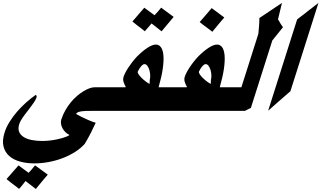

<svg xmlns="http://www.w3.org/2000/svg" viewBox="-160 -772 2135 1275"><path d="M157.2 387.7Q143.6 403.3 129.9 419.7Q116.2 436 103.5 451.7Q97.7 458.5 91.1 466.8Q84.5 475.1 78.1 482.9L9.8 430.2L10.3 429.2Q-1 444.3 -12.5 458.5Q-23.9 472.7 -33.2 482.4Q-38.1 478.5 -43 474.6Q-47.9 470.7 -52.7 466.8Q-68.8 455.1 -85 442.6Q-101.1 430.2 -116.7 417Q-104 402.8 -90.8 387.9Q-77.6 373 -65.4 358.4Q-58.1 350.6 -51 342.5Q-43.9 334.5 -37.1 326.2L29.8 375.5V376Q39.6 366.2 48.6 355.5Q57.6 344.7 64.9 335.4Q67.4 334 67.6 333Q67.9 332 68.8 331.1Q70.3 330.1 71.3 328.6Q72.3 327.1 73.2 326.2ZM465.8 -35.6H444.3Q430.7 -35.6 414.6 -35.4Q398.4 -35.2 383.8 -33.2Q369.1 -31.2 358.6 -27.1Q348.1 -22.9 345.7 -15.6Q345.7 -15.1 353.3 -10.7Q360.8 -6.3 373.3 0Q385.7 6.3 400.9 13.4Q416 20.5 430.7 26.9Q445.3 33.2 457.3 37.6Q469.2 42 475.6 43Q460.4 76.2 443.4 110.1Q426.3 144 402.8 183.1Q376 213.4 337.6 237.5Q299.3 261.7 254.6 278.6Q210 295.4 162.1 304.2Q114.3 313 68.4 313Q18.1 313 -25.6 301.3Q-69.3 289.6 -98.1 264.4Q-127 239.3 -136.7 200.4Q-146.5 161.6 -129.4 107.4Q-118.7 72.8 -96.9 37.8Q-75.2 2.9 -47.1 -29.8Q-19 -62.5 13.2 -91.1Q45.4 -119.6 77.1 -142.1Q86.9 -135.7 82 -124Q77.6 -108.9 62 -87.2Q46.4 -65.4 28.8 -42Q8.3 -16.6 -9 8.3Q-26.4 33.2 -31.7 50.3Q-42 82 -32.7 103.8Q-23.4 125.5 -1.2 138.9Q21 152.3 53 158.2Q85 164.1 119.6 164.1Q144 164.1 169.2 161.4Q194.3 158.7 218 153.6Q241.7 148.4 262.7 141.8Q283.7 135.3 298.8 127L300.3 123.5Q286.1 117.2 274.4 105.5Q262.7 93.8 255.1 79.8Q247.6 65.9 245.1 50.8Q242.7 35.6 247.1 21.5Q257.8 -11.7 274.4 -40.5Q291 -69.3 310.8 -93.3Q330.6 -117.2 352.3 -135.5Q374 -153.8 395 -166.5Q416 -179.2 434.6 -185.8Q453.1 -192.4 466.8 -192.4H515.6Z M834.5 -241.7Q838.4 -255.9 837.4 -273.9Q836.4 -292 831.5 -308.1Q826.7 -324.2 818.4 -335.2Q810.1 -346.2 799.3 -346.2Q790.5 -346.2 779.3 -334.5Q768.1 -322.8 754.9 -296.9Q752.9 -289.6 760.5 -278.1Q768.1 -266.6 780.3 -254.6Q792.5 -242.7 806.9 -231.7Q821.3 -220.7 833 -214.8L833.5 -217.3ZM993.2 -659.7Q983.4 -647.9 972.7 -635.3Q961.9 -622.6 952.1 -610.8Q943.4 -599.6 933.1 -588.1Q922.9 -576.7 913.1 -564L847.2 -615.7V-617.2Q841.8 -610.4 835.2 -602.8Q828.6 -595.2 822.8 -588.4Q818.8 -584 814 -578.6Q809.1 -573.2 805.2 -568.8Q806.6 -570.3 804.9 -567.9Q803.2 -565.4 802.2 -564Q789.6 -574.7 777.3 -584Q765.1 -593.3 752.4 -602.5Q744.1 -608.9 736.1 -615.7Q728 -622.6 719.2 -629.4Q729 -640.6 739.3 -652.3Q749.5 -664.1 758.8 -675.3Q768.6 -686.5 778.3 -697.8Q788.1 -709 798.3 -720.7L866.2 -670.9L865.7 -670.4Q876.5 -681.6 888.7 -695.3Q900.9 -709 910.2 -721.2ZM922.9 -192.4 873 -35.6H441.9L491.2 -192.4H673.3L674.8 -195.8Q666 -210 660.6 -227.8Q655.3 -245.6 660.6 -262.2Q664.1 -273.4 672.4 -289.6Q680.7 -305.7 692.6 -324Q704.6 -342.3 719.5 -361.3Q734.4 -380.4 751 -397.9Q789.1 -435.5 821 -455.8Q853 -476.1 875 -476.1Q896.5 -476.1 909.4 -457.5Q922.4 -439 925.3 -403.1Q928.2 -367.2 920.7 -314.7Q913.1 -262.2 893.6 -194.3L893.1 -192.4Z M1240.7 -241.7Q1244.6 -255.9 1243.7 -273.9Q1242.7 -292 1237.8 -308.1Q1232.9 -324.2 1224.6 -335.2Q1216.3 -346.2 1205.6 -346.2Q1196.8 -346.2 1185.5 -334.5Q1174.3 -322.8 1161.1 -296.9Q1159.2 -289.6 1166.7 -278.1Q1174.3 -266.6 1186.5 -254.6Q1198.7 -242.7 1213.1 -231.7Q1227.5 -220.7 1239.3 -214.8L1239.7 -217.3ZM1329.6 -655.8Q1317.4 -642.6 1305.7 -628.4Q1293.9 -614.3 1282.7 -600.6Q1279.8 -597.2 1275.6 -592Q1271.5 -586.9 1266.8 -581.3Q1262.2 -575.7 1257.8 -570.3Q1253.4 -564.9 1250 -561Q1240.2 -568.8 1231 -575.9Q1221.7 -583 1212.4 -589.8Q1201.2 -598.1 1189.2 -606.9Q1177.2 -615.7 1166 -625.5Q1170.4 -630.9 1176 -637Q1181.6 -643.1 1185.5 -647.9Q1200.7 -665.5 1215.3 -682.6Q1230 -699.7 1245.6 -718.3ZM1329.1 -192.4 1279.3 -35.6H848.1L897.5 -192.4H1079.6L1081.1 -195.8Q1072.3 -210 1066.9 -227.8Q1061.5 -245.6 1066.9 -262.2Q1070.3 -273.4 1078.6 -289.6Q1086.9 -305.7 1098.9 -324Q1110.8 -342.3 1125.7 -361.3Q1140.6 -380.4 1157.2 -397.9Q1195.3 -435.5 1227.3 -455.8Q1259.3 -476.1 1281.2 -476.1Q1302.7 -476.1 1315.7 -457.5Q1328.6 -439 1331.5 -403.1Q1334.5 -367.2 1326.9 -314.7Q1319.3 -262.2 1299.8 -194.3L1299.3 -192.4Z M1712.4 -752.4 1686 -643.1Q1687 -641.1 1689 -638.7Q1690.9 -636.2 1691.9 -634.3Q1694.3 -629.9 1697 -625.5Q1699.7 -621.1 1702.1 -615.7V-616.7Q1706.1 -610.4 1710.2 -603.8Q1714.4 -597.2 1719.2 -591.3L1648.4 -503.4L1505.9 -55.2Q1500 -52.2 1494.1 -49.6Q1488.3 -46.9 1482.9 -43.9Q1479 -42 1474.6 -39.8Q1470.2 -37.6 1466.3 -35.6H1253.9L1303.2 -192.4H1442.9L1555.7 -547.4Q1556.6 -558.1 1557.9 -572Q1559.1 -585.9 1560.3 -600.6Q1561.5 -615.2 1562 -628.7Q1562.5 -642.1 1562.5 -652.3Z M1768.6 -166.5Q1750.5 -150.4 1731.9 -134.3Q1713.4 -118.2 1694.8 -102.1Q1691.9 -99.6 1689.2 -97.2Q1686.5 -94.7 1683.6 -92.3Q1651.4 -64 1620.6 -36.6L1813 -642.6Q1818.8 -647.5 1825 -652.1Q1831.1 -656.7 1836.4 -661.1Q1849.1 -670.4 1860.8 -679.4Q1872.6 -688.5 1884.3 -698.2Q1888.7 -701.7 1893.1 -705.1Q1897.5 -708.5 1901.9 -711.9V-711.4Q1915.5 -722.2 1928.5 -732.4Q1941.4 -742.7 1954.6 -752.4Z"/></svg>

Font: XB Khoramshahr
Style: Bold Italic
Weight: 700
Italic angle: -12°
Designer: Behnam
Foundry: Irmug
Version: Version 8.005 2009